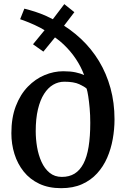

<svg xmlns="http://www.w3.org/2000/svg" viewBox="-20 -924 621 954"><path d="M283.5 11Q221.5 11 175 -11Q128.5 -33 97.8 -71.5Q67 -110 51.8 -159Q36.5 -208 36.5 -262Q36.5 -339.5 58.8 -397.2Q81 -455 118.5 -493.5Q156 -532 201.8 -551Q247.5 -570 294.5 -570Q330 -570 355.5 -564.5Q381 -559 398 -551Q383 -592 357.2 -630.8Q331.5 -669.5 295.8 -703.5Q260 -737.5 214 -762L287.5 -780L195.5 -667.5L144 -704L236 -816L227.5 -756Q208.5 -771.5 180 -786.2Q151.5 -801 123.8 -812.2Q96 -823.5 80 -828.5L101 -881Q127 -874.5 153.8 -866Q180.5 -857.5 210.5 -844.2Q240.5 -831 276 -809L216 -793.5L299.5 -903.5L349.5 -863.5L270.5 -760L265.5 -816Q330 -780 382.2 -731Q434.5 -682 471.8 -620.5Q509 -559 529 -486.2Q549 -413.5 549 -331Q549 -282 540.2 -233Q531.5 -184 512.5 -140.2Q493.5 -96.5 462.5 -62.5Q431.5 -28.5 387.5 -8.8Q343.5 11 283.5 11ZM287.5 -45Q324 -45 350.5 -61.2Q377 -77.5 394.5 -110.8Q412 -144 420.2 -194.5Q428.5 -245 428.5 -314Q428.5 -352.5 425.5 -386.2Q422.5 -420 418.5 -445.5Q414.5 -471 410.5 -483.5Q401 -493 374 -505.5Q347 -518 299.5 -518Q270 -518 244.2 -503Q218.5 -488 199 -457.5Q179.5 -427 168.5 -380.8Q157.5 -334.5 157.5 -272Q157.5 -233.5 164.2 -193.5Q171 -153.5 186.2 -119.8Q201.5 -86 226.5 -65.5Q251.5 -45 287.5 -45Z"/></svg>

Font: Merriweather Medium
Style: Regular
Weight: 500
Version: Version 2.100